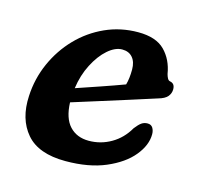

<svg xmlns="http://www.w3.org/2000/svg" viewBox="-79 -556 669 651"><g transform="rotate(15 256.0 -231.0)"><path d="M464.5 -152Q464.5 -113.5 433.5 -75.8Q402.5 -38 344 -13Q285.5 12 203.5 12Q108.5 12 65.8 -38Q23 -88 27.5 -169.5Q30.5 -231 55 -286Q79.5 -341 120.2 -383.2Q161 -425.5 214.8 -449.8Q268.5 -474 330 -474Q392.5 -474 423.2 -443Q454 -412 462 -363Q464 -355 467.5 -348.5Q471 -342 476.5 -341Q494 -338 494 -317.5Q494 -303.5 484.8 -292.2Q475.5 -281 452 -274.5Q415 -262.5 363.5 -246.2Q312 -230 259.8 -213.5Q207.5 -197 167.5 -184.5Q169.5 -129 194.8 -102Q220 -75 262 -75Q304 -75 340.2 -96Q376.5 -117 398.5 -155.5Q410.5 -171 419.5 -177.2Q428.5 -183.5 440.5 -183.5Q453 -183.5 458.8 -174Q464.5 -164.5 464.5 -152ZM292.5 -403.5Q268 -403.5 242.2 -381Q216.5 -358.5 196.8 -320.2Q177 -282 170.5 -235Q209 -248 254.8 -263.8Q300.5 -279.5 335.5 -292.5Q342 -314.5 342 -346.5Q342 -373 329 -388.2Q316 -403.5 292.5 -403.5Z"/></g></svg>

Font: Fraunces 9pt S100 SemiBold
Style: Italic
Weight: 600
Italic angle: -16°
Version: Version 1.000; ttfautohint (v1.8.3)